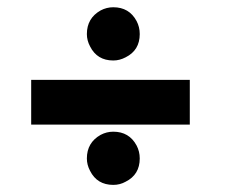

<svg xmlns="http://www.w3.org/2000/svg" viewBox="-20 -568 675 532"><path d="M66.4 -222.7V-346.7H505.9V-222.7ZM220.7 -473.6Q220.7 -517.6 258.8 -539.1Q275.4 -547.9 293.9 -547.9Q337.9 -547.9 358.4 -509.8Q367.2 -493.2 367.2 -473.6Q367.2 -428.7 328.1 -409.2Q311.5 -400.4 293.9 -400.4Q249 -400.4 229.5 -439.5Q220.7 -456.1 220.7 -473.6ZM220.7 -128.9Q220.7 -172.9 258.8 -194.3Q275.4 -203.1 293.9 -203.1Q337.9 -203.1 358.4 -165Q367.2 -148.4 367.2 -128.9Q367.2 -84 328.1 -64.5Q312.5 -55.7 293.9 -55.7Q249 -55.7 229.5 -94.7Q220.7 -111.3 220.7 -128.9Z"/></svg>

Font: Post No Bills Colombo ExtraBold
Style: Regular
Weight: 800
Designer: Kosala Senevirathne, Siva Puranthara, Lasantha Premarathna, Tharique Azeez
Foundry: Mooniak
Version: Version 1.220 ; ttfautohint (v1.6)